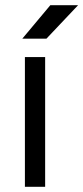

<svg xmlns="http://www.w3.org/2000/svg" viewBox="-20 -720 321 740"><path d="M66 -571H159L281 -700H174ZM76 0H154V-500H76Z"/></svg>

Font: Unageo
Style: Regular
Weight: 400
Designer: Richard Sepsi
Foundry: Richard Sepsi
Version: Version 2.000